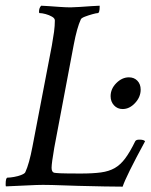

<svg xmlns="http://www.w3.org/2000/svg" viewBox="-29 -663 538 686"><path d="M409.2 3.9Q359.4 3.9 249 1Q194.3 -1 157.2 -2Q120.1 -2.9 100.6 -2L-7.8 2.9Q-8.8 2 -8.8 -4.9Q-8.8 -28.3 -2 -28.3Q6.8 -28.3 21 -30.8Q35.2 -33.2 47.4 -38.1Q59.6 -43 61.5 -47.9Q75.2 -77.1 86.9 -138.7L156.2 -500Q161.1 -527.3 164.1 -549.3Q167 -571.3 167 -589.8Q167 -597.7 156.7 -603.5Q146.5 -609.4 133.8 -612.8Q121.1 -616.2 112.3 -616.2Q110.4 -616.2 110.4 -621.1Q110.4 -634.8 118.2 -642.6Q126 -642.6 145 -641.1Q164.1 -639.6 186 -638.2Q208 -636.7 223.6 -636.7Q234.4 -636.7 255.9 -638.2Q277.3 -639.6 298.3 -641.1Q319.3 -642.6 327.1 -642.6V-639.6Q327.1 -616.2 320.3 -616.2Q315.4 -616.2 301.3 -612.3Q287.1 -608.4 274.4 -603.5Q261.7 -598.6 259.8 -593.8Q246.1 -564.5 234.4 -502.9L165 -135.7Q160.2 -107.4 157.7 -89.4Q155.3 -71.3 155.3 -63.5Q155.3 -48.8 164.1 -45.9Q168 -44.9 186.5 -43.9Q205.1 -43 259.8 -43Q302.7 -43 331.5 -46.9Q360.4 -50.8 380.9 -62.5Q401.4 -74.2 418.5 -97.2Q435.5 -120.1 454.1 -158.2Q457 -164.1 468.8 -164.1Q485.4 -164.1 489.3 -158.2Q420.9 -32.2 409.2 3.9ZM409.2 -273.4Q390.6 -273.4 378.4 -286.6Q366.2 -299.8 366.2 -319.3Q366.2 -345.7 386.7 -366.2Q407.2 -386.7 431.6 -386.7Q450.2 -386.7 461.9 -374.5Q473.6 -362.3 473.6 -342.8Q473.6 -316.4 453.6 -294.9Q433.6 -273.4 409.2 -273.4Z"/></svg>

Font: Crimson Text
Style: Italic
Weight: 400
Italic angle: -11°
Designer: Sebastian Kosch
Foundry: Sebastian Kosch
Version: Version 1.100; ttfautohint (v1.8.4)